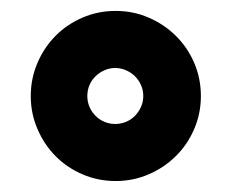

<svg xmlns="http://www.w3.org/2000/svg" viewBox="-20 -704 422 350"><path d="M346.2 -528.8Q346.2 -497.1 334 -468.8Q321.8 -440.4 300.5 -419.4Q279.3 -398.4 251 -386.2Q222.7 -374 190.9 -374Q158.7 -374 130.4 -386.2Q102.1 -398.4 81.3 -419.4Q60.5 -440.4 48.3 -468.8Q36.1 -497.1 36.1 -528.8Q36.1 -561 48.3 -589.4Q60.5 -617.7 81.3 -638.7Q102.1 -659.7 130.4 -671.9Q158.7 -684.1 190.9 -684.1Q222.7 -684.1 251 -671.9Q279.3 -659.7 300.5 -638.7Q321.8 -617.7 334 -589.4Q346.2 -561 346.2 -528.8ZM241.2 -528.8Q241.2 -539.6 237.1 -548.8Q232.9 -558.1 226.1 -564.9Q219.2 -571.8 209.7 -575.9Q200.2 -580.1 189.9 -580.1Q179.7 -580.1 170.4 -575.9Q161.1 -571.8 154.1 -564.9Q147 -558.1 143.1 -548.8Q139.2 -539.6 139.2 -528.8Q139.2 -518.6 143.1 -509.3Q147 -500 154.1 -492.9Q161.1 -485.8 170.4 -481.9Q179.7 -478 189.9 -478Q200.2 -478 209.7 -481.9Q219.2 -485.8 226.1 -492.9Q232.9 -500 237.1 -509.3Q241.2 -518.6 241.2 -528.8Z"/></svg>

Font: Righteous
Style: Regular
Weight: 400
Version: Version 1.000